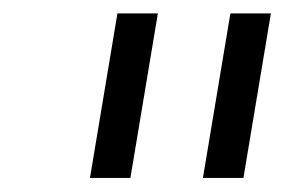

<svg xmlns="http://www.w3.org/2000/svg" viewBox="-20 -747 422 283"><path d="M212.7 -727.3 172.2 -484.7H112.6L153.1 -727.3ZM379.3 -727.3 338.8 -484.7H279.1L319.6 -727.3Z"/></svg>

Font: Inter Light  BETA
Style: Italic
Weight: 300
Italic angle: 9.39999°
Designer: Rasmus Andersson
Foundry: rsms
Version: Version 3.011;git-f93a4a705